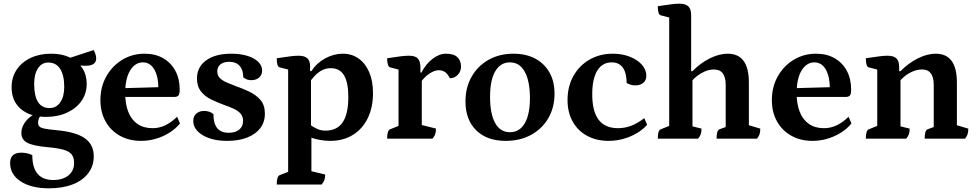

<svg xmlns="http://www.w3.org/2000/svg" viewBox="-20 -754 5313 1044"><path d="M246.4 270Q150.2 270 92.6 232.4Q35 194.8 35 132.7Q35 76.2 95.8 76.2Q110.9 76.2 126.3 79.4Q141.7 82.5 155.6 89.4Q155.6 157 184.2 190.9Q212.7 224.8 269.5 224.8Q321.5 224.8 352.2 199.7Q382.9 174.5 382.9 132.7Q382.9 103.8 370.3 86.6Q357.8 69.4 326.4 60.4Q294.9 51.3 238.5 46.3Q158.6 38.9 127.4 21.8Q96.1 4.8 96.1 -31.4Q96.1 -65.4 121.3 -96.1Q146.4 -126.8 189.7 -144.6L207.8 -134Q197.5 -123.5 192.3 -111.8Q187.1 -100.2 187.1 -87.8Q187.1 -74.1 194.2 -66.4Q201.2 -58.8 222.7 -54.5Q244.2 -50.2 286.7 -46.2Q391.2 -36.9 440.5 -2.7Q489.8 31.4 489.8 96.1Q489.8 148.4 460 187.7Q430.1 227.1 375.5 248.5Q320.8 270 246.4 270ZM228.8 -118.4Q143.4 -118.4 93.2 -161.5Q43.1 -204.6 43.1 -279Q43.1 -333.4 70.3 -374.5Q97.5 -415.6 146 -438.8Q194.5 -462 258.2 -462Q317.1 -462 360.2 -441.5Q403.3 -420.9 427.3 -384.1Q451.4 -347.3 451.4 -297.8Q451.4 -245.5 423 -205.1Q394.6 -164.7 344.6 -141.6Q294.7 -118.4 228.8 -118.4ZM249.1 -166.4Q285.7 -166.4 307.5 -197.3Q329.3 -228.3 329.3 -281.6Q329.3 -344.9 307.1 -379.5Q284.9 -414 242.4 -414Q207.3 -414 186.6 -382.9Q165.8 -351.7 165.8 -297.3Q165.8 -232.4 186.7 -199.4Q207.6 -166.4 249.1 -166.4ZM445.2 -396.4Q431.2 -396.4 411.1 -397.9Q391 -399.3 372.4 -402.3Q353.8 -405.2 342.5 -408.8L332.8 -430.4L489 -481.8Q495.4 -471.7 499.2 -458.8Q503.1 -445.8 503.1 -436.2Q503.1 -396.4 445.2 -396.4Z M747.4 12Q681.4 12 631.4 -16.2Q581.4 -44.4 553.7 -94.3Q526 -144.2 526 -209.5Q526 -281.6 558.1 -338.7Q590.2 -395.8 644.8 -428.9Q699.4 -462 766.1 -462Q824.4 -462 867 -437.6Q909.5 -413.2 933.3 -369.4Q957.1 -325.6 957.1 -266.5Q957.1 -242.1 950.1 -234.5Q943.1 -226.9 927.8 -226.9H616.4V-273.6L852.4 -280.2L840.9 -265.1Q842 -312.7 831.9 -346.1Q821.8 -379.5 802.9 -397.2Q784.1 -414.9 757.4 -414.9Q714.5 -414.9 687.6 -370.7Q660.7 -326.5 660.7 -247.4Q660.7 -187.9 677.8 -145.2Q694.8 -102.5 728.1 -79.7Q761.5 -57 809.5 -57Q845.9 -57 878.8 -72.7Q911.8 -88.5 943 -119.2L958.7 -82.9Q936.4 -54.7 902.2 -33.1Q868.1 -11.5 828.5 0.2Q789 12 747.4 12Z M1215.9 12Q1133.9 12 1082.5 -18.8Q1031 -49.6 1031 -95.9Q1031 -122.1 1047.5 -136.4Q1064 -150.8 1089.7 -150.8Q1120.8 -150.8 1140.5 -133.6Q1140.5 -82.4 1161.1 -57.2Q1181.8 -32 1223.9 -32Q1259.8 -32 1280.8 -49.2Q1301.7 -66.5 1301.7 -97Q1301.7 -121.7 1287.1 -137.4Q1272.4 -153 1248.7 -163.6Q1224.9 -174.3 1197.2 -183.9Q1163.4 -196.4 1129.4 -212.6Q1095.5 -228.8 1073.3 -256.4Q1051 -283.9 1051 -327.3Q1051 -389.5 1100.9 -425.7Q1150.7 -462 1237.8 -462Q1287 -462 1324.6 -450.5Q1362.2 -439.1 1383.7 -418.2Q1405.3 -397.4 1405.3 -370.1Q1405.3 -346.2 1388.6 -332.1Q1371.9 -318 1346.2 -318Q1320.8 -318 1302.7 -333.9Q1302.7 -374.5 1282.6 -396.3Q1262.6 -418 1226.2 -418Q1196.4 -418 1178.9 -404.1Q1161.4 -390.1 1161.4 -365.9Q1161.4 -344 1175.4 -329.7Q1189.5 -315.5 1212.6 -305.6Q1235.7 -295.7 1262.2 -285.6Q1298.6 -273.1 1335.1 -255.8Q1371.6 -238.6 1396 -210.8Q1420.3 -182.9 1420.3 -135.8Q1420.3 -90.1 1395.1 -57Q1369.8 -23.9 1323.9 -6Q1277.9 12 1215.9 12Z M1484.8 249.3Q1484.8 204.9 1500.8 198.5L1557.8 176L1546.8 193V-388.3L1558.4 -372.8L1500.3 -387.9Q1484.8 -391.8 1484.8 -437.3Q1532.3 -444.6 1558.8 -447.8Q1585.3 -451 1602.2 -451Q1635.9 -451 1651 -437.3Q1666.1 -423.6 1666.1 -393.3V-365L1662.6 -367.5H1673.3Q1701.7 -411.4 1748.4 -436.7Q1795.1 -462 1843.5 -462Q1893.5 -462 1930.4 -435.5Q1967.3 -409.1 1987.8 -361.1Q2008.2 -313.2 2008.2 -248.2Q2008.2 -169.6 1979.5 -111.1Q1950.8 -52.5 1898.5 -20.3Q1846.3 12 1775.3 12Q1746.8 12 1717.2 6.5Q1687.7 0.9 1660.2 -9.6L1673.3 -17.6V188L1661.3 174.1L1748.2 194.8Q1748.2 212.4 1743.9 224.7Q1739.7 237 1728.7 249.3ZM1750 -43.7Q1812.7 -43.7 1843.4 -89.1Q1874 -134.5 1874 -226Q1874 -305.9 1850.6 -344.6Q1827.1 -383.3 1778.6 -383.3Q1751.8 -383.3 1730.3 -371.8Q1708.9 -360.3 1691.6 -341.8Q1674.3 -323.2 1658.7 -301.3L1671 -329.7V-58.4L1658.7 -80.9Q1684.3 -61.9 1704.7 -52.8Q1725.2 -43.7 1750 -43.7Z M2085 0Q2085 -44.4 2101 -50.9L2158 -73.9L2147 -56.9V-388.3L2158.5 -372.8L2100.4 -387.9Q2093.4 -389.9 2089.2 -402.7Q2085 -415.4 2085 -437.3Q2134.4 -445.1 2160.1 -448Q2185.9 -451 2202.9 -451Q2237.7 -451 2252 -436.1Q2266.2 -421.3 2266.2 -383.5V-349.6L2256.6 -359.7H2271.6Q2295.4 -406.3 2332 -434.1Q2368.6 -462 2405 -462Q2447.1 -462 2466.9 -443.2Q2486.7 -424.5 2486.7 -391.4Q2486.7 -365.6 2469.1 -347.1Q2451.6 -328.6 2425.9 -328.6Q2413.7 -353.3 2399.2 -362.7Q2384.6 -372.2 2365.7 -372.2Q2341.8 -372.2 2313.9 -353Q2286.1 -333.9 2266 -304.7L2273.5 -329.1V-55.7L2258.6 -77.7L2350.5 -55.1Q2350.5 -37 2346.6 -24.9Q2342.6 -12.9 2331.6 0Z M2729.6 12Q2627.6 12 2569.3 -45.5Q2511 -103.1 2511 -202.4Q2511 -278.3 2544.3 -336.8Q2577.6 -395.4 2636.4 -428.7Q2695.3 -462 2772.1 -462Q2840.4 -462 2890.4 -435.3Q2940.3 -408.5 2967.8 -359.9Q2995.3 -311.2 2995.3 -244.8Q2995.3 -169.7 2961.6 -111.7Q2927.9 -53.6 2867.9 -20.8Q2807.9 12 2729.6 12ZM2752.6 -35.1Q2805.2 -35.1 2833.4 -83.7Q2861.5 -132.3 2861.5 -220.7Q2861.5 -312.7 2833.4 -363.8Q2805.3 -414.9 2752.9 -414.9Q2701.2 -414.9 2672.9 -366.4Q2644.7 -317.8 2644.7 -227.4Q2644.7 -134.5 2672.5 -84.8Q2700.2 -35.1 2752.6 -35.1Z M3289.5 12Q3222.5 12 3172 -15.7Q3121.4 -43.4 3093.7 -93.3Q3066 -143.2 3066 -210.2Q3066 -283.8 3097.8 -340.6Q3129.5 -397.5 3185.3 -429.7Q3241.2 -462 3311.7 -462Q3362.5 -462 3404 -445.9Q3445.5 -429.8 3469.9 -402.6Q3494.4 -375.3 3494.4 -342.2Q3494.4 -317.7 3478.1 -303.7Q3461.9 -289.7 3433.4 -289.7Q3421.2 -289.7 3409.6 -293.1Q3398 -296.5 3387.3 -302.8Q3387.3 -357.6 3366.6 -386.3Q3346 -414.9 3306.2 -414.9Q3255.2 -414.9 3227.7 -370.1Q3200.3 -325.2 3200.3 -241.6Q3200.3 -148.5 3235.1 -102.7Q3269.9 -57 3340.7 -57Q3378 -57 3413 -70.5Q3448.1 -84.1 3483.1 -111.5L3498.8 -75.8Q3476.5 -49.8 3442.8 -29.9Q3409.2 -9.9 3369.6 1Q3330.1 12 3289.5 12Z M3556.8 0Q3556.8 -45.5 3572.8 -50.9L3629.8 -73.9L3618.8 -56.9V-671.3L3630.4 -655.8L3572.3 -670.9Q3556.8 -674.8 3556.8 -720.3Q3604.3 -727.6 3630.8 -730.8Q3657.3 -734 3674.2 -734Q3707.9 -734 3723 -719.2Q3738.1 -704.4 3738.1 -671.3V-358.3L3730.8 -367H3745.3Q3788.4 -411.2 3839.5 -436.6Q3890.6 -462 3936.9 -462Q4052 -462 4052 -305.5V-61.9L4041 -76.3L4114 -54.6Q4114 -36.4 4110.3 -24.6Q4106.6 -12.9 4096.2 0H3876.3Q3876.3 -45.5 3892.3 -50.9L3936 -67.2L3926 -50.2V-291.3Q3926 -376.2 3862.6 -376.2Q3837.3 -376.2 3813.5 -366.1Q3789.8 -356 3771.4 -341.6Q3753 -327.2 3742.3 -314.3L3745.3 -326.5V-55.7L3733.3 -70.1L3794.5 -54.6Q3794.5 -36.4 3790.5 -24.6Q3786.6 -12.9 3775.6 0Z M4398.4 12Q4332.4 12 4282.4 -16.2Q4232.4 -44.4 4204.7 -94.3Q4177 -144.2 4177 -209.5Q4177 -281.6 4209.1 -338.7Q4241.2 -395.8 4295.8 -428.9Q4350.4 -462 4417.1 -462Q4475.4 -462 4518 -437.6Q4560.5 -413.2 4584.3 -369.4Q4608.1 -325.6 4608.1 -266.5Q4608.1 -242.1 4601.1 -234.5Q4594.1 -226.9 4578.8 -226.9H4267.4V-273.6L4503.4 -280.2L4491.9 -265.1Q4493 -312.7 4482.9 -346.1Q4472.8 -379.5 4453.9 -397.2Q4435.1 -414.9 4408.4 -414.9Q4365.5 -414.9 4338.6 -370.7Q4311.7 -326.5 4311.7 -247.4Q4311.7 -187.9 4328.8 -145.2Q4345.8 -102.5 4379.1 -79.7Q4412.5 -57 4460.5 -57Q4496.9 -57 4529.8 -72.7Q4562.8 -88.5 4594 -119.2L4609.7 -82.9Q4587.4 -54.7 4553.2 -33.1Q4519.1 -11.5 4479.5 0.2Q4440 12 4398.4 12Z M4688 0Q4688 -45.5 4704 -50.9L4761 -73.9L4750 -56.9V-388.3L4761.5 -372.8L4703.4 -387.9Q4688 -391.8 4688 -437.3Q4735.5 -444.6 4761.9 -447.8Q4788.4 -451 4805.9 -451Q4839.6 -451 4854.4 -436.2Q4869.2 -421.4 4869.2 -388.3V-364.4L4864.1 -367H4876.5Q4920.1 -411.2 4970.9 -436.6Q5021.7 -462 5068 -462Q5183.1 -462 5183.1 -305.5V-61.9L5171.6 -76.3L5245.1 -54.6Q5245.1 -36.4 5241.4 -24.6Q5237.8 -12.9 5227.3 0H5008Q5008 -45.5 5024 -50.9L5067.2 -67.2L5057.2 -50.2V-291.3Q5057.2 -376.2 4994.3 -376.2Q4967.9 -376.2 4943.6 -365.8Q4919.3 -355.4 4900.3 -340.2Q4881.4 -325 4870.7 -311L4876.5 -328.2V-55.7L4864.5 -70.1L4926.2 -54.6Q4926.2 -36.4 4922.2 -24.6Q4918.3 -12.9 4907.3 0Z"/></svg>

Font: Pitagon Serif
Style: Regular
Weight: 400
Designer: Travis Tran
Foundry: Pitagon
Version: Version 1.000;gftools[0.9.26]